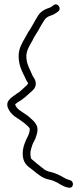

<svg xmlns="http://www.w3.org/2000/svg" viewBox="-20 -737 385 896"><path d="M21 -269C-2 -240 37 -199 56 -189C74 -177 95 -163 110 -148C113 -145 119 -139 119 -135C119 -123 114 -108 109 -99L102 -85L96 -70C91 -57 86 -40 86 -22C86 23 105 36 131 55C154 74 178 96 213 102C225 104 239 111 249 116C258 122 314 158 320 126C322 115 316 106 307 104C291 100 279 93 266 85C253 78 237 71 222 67C202 63 192 59 177 46C161 34 148 23 134 11C126 5 123 2 123 -8C122 -13 122 -18 122 -22C122 -25 122 -29 123 -33L126 -45C127 -49 129 -53 130 -58C134 -73 145 -84 148 -100C152 -109 155 -122 155 -133C155 -150 145 -164 135 -174C124 -185 110 -197 96 -206C79 -218 59 -227 51 -248V-250C58 -257 70 -265 78 -269C91 -278 108 -292 120 -304C133 -315 147 -326 147 -347C147 -356 144 -365 138 -374C135 -379 132 -383 131 -386C120 -414 103 -437 103 -474C103 -495 111 -511 119 -526L131 -547C134 -554 138 -561 142 -568L157 -592L172 -619L187 -643C194 -655 206 -661 219 -665C232 -669 241 -676 251 -683C270 -698 248 -727 230 -713C224 -708 217 -702 208 -700C186 -693 169 -682 157 -663C141 -638 128 -610 111 -586L99 -564C85 -540 67 -512 67 -476C67 -431 83 -404 98 -373C100 -368 103 -361 108 -354C110 -351 111 -349 111 -347C111 -346 110 -345 109 -344C106 -340 101 -335 95 -330C84 -321 71 -306 58 -300C45 -289 31 -283 21 -269Z"/></svg>

Font: Stray Cat
Style: UltCn
Weight: 400
Version: Version 1.0